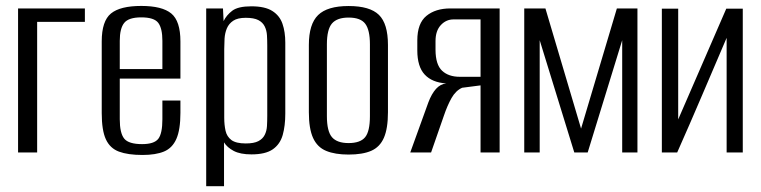

<svg xmlns="http://www.w3.org/2000/svg" viewBox="-20 -524 2615 660"><path d="M42.1 0V-495H271.8V-448.8H107.7V0Z M469.9 8.7Q419.7 8.7 388.9 -2.8Q358.1 -14.3 343.9 -45.2Q329.7 -76 329.7 -135.1V-381.5Q329.7 -451.8 361.5 -477.7Q393.3 -503.6 465.6 -503.6Q537.2 -503.6 568.7 -477.7Q600.2 -451.8 600.2 -381.5V-253.7H391.7V-114.1Q391.7 -66.5 407 -47.5Q422.3 -28.6 468.5 -28.6Q509.9 -28.6 524.1 -46.8Q538.2 -65.1 538.2 -114.1V-178.5H600.2V-136.1Q600.2 -78.2 586.3 -46.6Q572.4 -15 543.7 -3.1Q515.1 8.7 469.9 8.7ZM391.7 -286.5H538.2V-383.7Q538.2 -426.3 524.1 -445.3Q509.9 -464.3 465.6 -464.3Q422.3 -464.3 407 -445.3Q391.7 -426.3 391.7 -383.7Z M688.8 116V-495H746.5L748.6 -451.5Q758.4 -471.9 778.4 -487.1Q798.5 -502.3 844 -502.3Q891.1 -502.3 916.2 -486.2Q941.4 -470.2 951 -442.3Q960.7 -414.4 960.7 -377.5V-133.3Q960.7 -91.6 951.8 -59.9Q942.8 -28.3 917.8 -10.8Q892.8 6.7 844.3 6.7Q806 6.7 783.4 -5.2Q760.8 -17.2 750.1 -34.6V116ZM824.7 -30.9Q853 -30.9 868.1 -38.8Q883.2 -46.7 889.9 -60.2Q896.7 -73.6 897.7 -90.5Q898.7 -107.4 898.7 -125.7V-367.3Q898.7 -385.6 897.7 -402.5Q896.7 -419.4 889.9 -433.2Q883.2 -447 868.1 -454.9Q853 -462.8 824.7 -462.8Q796.8 -462.8 781.7 -452.7Q766.6 -442.6 759.8 -426.4Q753.1 -410.3 751.9 -391.3Q750.8 -372.2 750.8 -355.2V-119.3Q750.8 -94.7 755.3 -74.6Q759.8 -54.4 775.5 -42.6Q791.3 -30.9 824.7 -30.9Z M1178.3 7.3Q1131.7 7.3 1101.3 -5.3Q1070.8 -17.8 1056.2 -49.8Q1041.7 -81.7 1041.7 -138V-369.4Q1041.7 -441.2 1073.5 -472.2Q1105.3 -503.3 1178.3 -503.3Q1251.4 -503.3 1282.5 -472.9Q1313.6 -442.6 1313.6 -369.4V-138.2Q1313.6 -82.5 1299.7 -50.5Q1285.8 -18.6 1256.1 -5.6Q1226.3 7.3 1178.3 7.3ZM1178.3 -32.2Q1218.4 -32.2 1235 -52.2Q1251.6 -72.2 1251.6 -124.8V-371.6Q1251.6 -420.7 1235.7 -442.1Q1219.8 -463.6 1178.3 -463.6Q1138.6 -463.6 1121.1 -443.2Q1103.7 -422.8 1103.7 -371.6V-124.8Q1103.7 -72.9 1121.1 -52.5Q1138.6 -32.2 1178.3 -32.2Z M1390.3 0 1452.5 -172.1Q1463.6 -201.5 1478.7 -218.4Q1493.9 -235.2 1513.9 -237.2Q1465.2 -240.4 1439.9 -267.7Q1414.5 -294.9 1414.5 -350.9V-385.2Q1414.5 -443.8 1445.8 -469.4Q1477.1 -495 1528.1 -495H1697.5V0H1631.9V-230.5L1568.6 -222.3Q1546.7 -212.6 1532.2 -187.1Q1517.8 -161.6 1505.6 -125.6L1461.9 0ZM1560.8 -260H1631.9V-457.3H1539.2Q1513.4 -457.3 1495.3 -437.7Q1477.1 -418.1 1477.1 -382.9V-352.4Q1477.4 -301.8 1499.6 -280.9Q1521.8 -260 1560.8 -260Z M1782.1 0V-495H1854.9L1977.4 -81.9L2100.5 -495H2171.2V0H2118.8V-385.8L2000.2 0H1954.1L1835.2 -385.8V0Z M2255.1 0V-494.3H2311.3V-113.5L2476.6 -494.3H2533.3V0H2477.8V-393.9Q2435.5 -295 2393.6 -196.9Q2351.8 -98.9 2307.9 0Z"/></svg>

Font: Alumni Sans SC Thin
Style: Regular
Weight: 100
Designer: Robert E. Leuschke
Foundry: Robert E. Leuschke
Version: Version 1.018